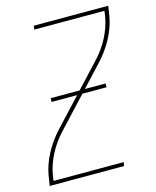

<svg xmlns="http://www.w3.org/2000/svg" viewBox="-111 -812 722 888"><g transform="rotate(-15 250.0 -367.5)"><path d="M16 0 23 -46Q32 -99 59 -149.5Q86 -200 125 -242L370 -505Q407 -544 432 -591.5Q457 -639 466 -689L470 -717H134L137 -735H493L486 -689Q477 -636 450 -585.5Q423 -535 384 -493L139 -230Q102 -191 77 -143.5Q52 -96 43 -46L39 -18H375L372 0ZM388 -373H125V-391H388Z"/></g></svg>

Font: Iosevka Term Curly Th Obl
Style: Regular
Weight: 100
Italic angle: -9°
Designer: Belleve Invis
Foundry: Belleve Invis
Version: Version 32.3.0